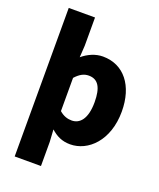

<svg xmlns="http://www.w3.org/2000/svg" viewBox="-178 -907 1014 1222"><g transform="rotate(20 329.0 -296.0)"><path d="M72 207H250V44L245 -39C282 -6 321 14 376 14C498 14 615 -98 615 -294C615 -469 526 -583 383 -583C333 -583 284 -561 245 -528L250 -608V-799H72ZM334 -132C307 -132 278 -140 250 -165V-390C280 -423 307 -438 340 -438C403 -438 432 -391 432 -291C432 -177 388 -132 334 -132Z"/></g></svg>

Font: Noto Sans CJK HK Black
Style: Regular
Weight: 900
Designer: Ryoko NISHIZUKA 西塚涼子 (kana, bopomofo & ideographs); Paul D. Hunt (Latin, Greek & Cyrillic); Sandoll Communications 산돌커뮤니
Foundry: Adobe
Version: Version 2.004;hotconv 1.0.118;makeotfexe 2.5.65603